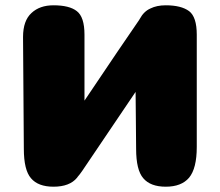

<svg xmlns="http://www.w3.org/2000/svg" viewBox="-20 -704 830 725"><path d="M606 -684Q572 -684 548 -672Q523 -661 508 -633L505 -628L423 -508L299 -324V-573Q299 -640 270 -662Q242 -684 182 -684Q130 -684 99 -655Q67 -626 67 -564L70 -142Q70 -62 97 -31Q124 1 182 1Q243 1 271 -33L273 -36Q281 -45 290 -58L492 -357L493 -255L494 -142Q494 -62 521 -31Q548 1 606 1Q665 1 694 -33Q723 -68 723 -149V-573Q723 -640 694 -662Q664 -684 606 -684Z"/></svg>

Font: Coiny 2.0
Style: Regular
Weight: 400
Version: Version 1.001 July 11, 2018